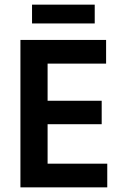

<svg xmlns="http://www.w3.org/2000/svg" viewBox="-20 -807 513 827"><path d="M388 -787V-706H118V-787ZM442 0H68V-635H437V-533H185V-373H418V-272H185V-102H442Z"/></svg>

Font: Gemunu Libre
Style: Bold
Weight: 700
Designer: Puspanada Ekanayake, Sola Matas, Pathum Egodawatta, Kosala Senevirathne
Foundry: mooniak
Version: Version 1.100